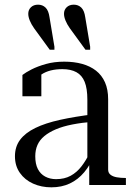

<svg xmlns="http://www.w3.org/2000/svg" viewBox="-20 -792 574 822"><path d="M345 -718 366 -592V-579H346L279 -671Q267 -688 260.5 -704Q254 -720 254 -733Q254 -750 265.5 -761Q277 -772 296 -772Q315 -772 328 -759.5Q341 -747 345 -718ZM192 -718 213 -592V-579H193L126 -671Q114 -688 107.5 -704Q101 -720 101 -733Q101 -750 112.5 -761Q124 -772 143 -772Q162 -772 175 -759.5Q188 -747 192 -718ZM383 -303 381 -271Q330 -267 289.5 -259Q249 -251 219.5 -238.5Q190 -226 170 -209.5Q150 -193 140.5 -171.5Q131 -150 131 -123Q131 -90 142 -68.5Q153 -47 173.5 -36Q194 -25 220 -25Q256 -25 282.5 -39.5Q309 -54 329 -80Q349 -106 364 -138L384 -129Q367 -86 340.5 -54.5Q314 -23 279 -6.5Q244 10 200 10Q157 10 121.5 -6Q86 -22 65 -52Q44 -82 44 -123Q44 -164 66 -193.5Q88 -223 131 -244Q174 -265 237.5 -279Q301 -293 383 -303ZM362 0V-99L354 -95V-365Q354 -413 342.5 -441.5Q331 -470 307 -483Q283 -496 247 -496Q192 -496 158 -473.5Q124 -451 102 -418Q104 -437 108.5 -450.5Q113 -464 120.5 -473Q128 -482 137.5 -485.5Q147 -489 157 -488V-380H76V-471Q90 -482 115.5 -495Q141 -508 176.5 -518Q212 -528 255 -528Q297 -528 331.5 -518.5Q366 -509 391 -489.5Q416 -470 429.5 -439.5Q443 -409 443 -367V-66Q443 -52 453 -44Q463 -36 480 -33Q497 -30 518 -30H519V0Z"/></svg>

Font: Roboto Serif 144pt
Style: Regular
Weight: 400
Version: Version 1.008